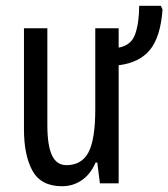

<svg xmlns="http://www.w3.org/2000/svg" viewBox="-20 -635 583 665"><path d="M543 -602Q536 -507 499.5 -462.5Q463 -418 391 -409V0H326L317 -72H311Q294 -32 263.5 -11Q233 10 195 10Q122 10 92.5 -43.5Q63 -97 63 -187V-537H144V-202Q144 -131 160 -97Q176 -63 210 -63Q263 -63 286.5 -107.5Q310 -152 310 -257V-537H391V-470Q435 -478 448.5 -517.5Q462 -557 462 -615H537Z"/></svg>

Font: Noto Sans ExtraCondensed
Style: Regular
Weight: 400
Width: 2
Designer: Monotype Design Team
Foundry: Monotype Imaging Inc.
Version: Version 2.013; ttfautohint (v1.8.4.7-5d5b)